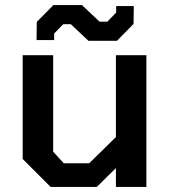

<svg xmlns="http://www.w3.org/2000/svg" viewBox="-20 -742 676 762"><path d="M331 -580 261 -646H231L195 -609V-583H125L126 -655L192 -722H305L375 -656H406L441 -692V-718H511L510 -647L444 -580ZM181 0 70 -111V-523H191V-140L233 -94H334L440 -198V-523H561V0H440V-75L364 0Z"/></svg>

Font: Tomorrow Medium
Style: Regular
Weight: 500
Designer: Tony de Marco, Monica Rizzolli
Foundry: Just in Type
Version: Version 2.002